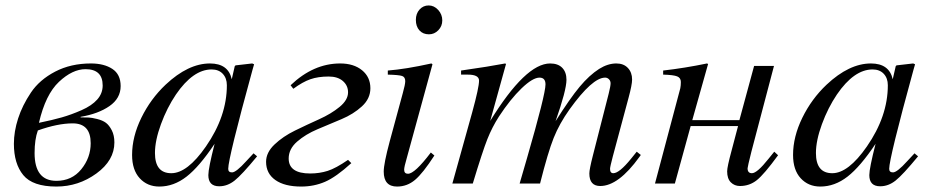

<svg xmlns="http://www.w3.org/2000/svg" viewBox="-20 -674 3423 705"><path d="M276 -245V-243Q294 -243 305.5 -242.5Q317 -242 337 -237Q357 -232 369 -223Q381 -214 390.5 -195.5Q400 -177 400 -151Q400 -85 334 -37Q268 11 187 11Q100 11 65.5 -31Q31 -73 31 -146Q31 -191 46.5 -239Q62 -287 93.5 -334Q125 -381 182.5 -411Q240 -441 314 -441Q362 -441 392.5 -421Q423 -401 423 -358Q423 -313 382 -284.5Q341 -256 276 -245ZM357 -360Q357 -420 294 -420Q246 -420 196.5 -373.5Q147 -327 123 -223Q172 -233 207 -243Q242 -253 279.5 -269.5Q317 -286 337 -308.5Q357 -331 357 -360ZM313 -148Q313 -221 247 -221Q192 -221 119 -195Q107 -162 107 -112Q107 -10 187 -10Q244 -10 278.5 -52.5Q313 -95 313 -148Z M911 -111 924 -100Q868 -32 841.5 -11Q815 10 785 10Q745 10 745 -31Q745 -56 768 -146Q712 -62 665 -25.5Q618 11 565 11Q521 11 493 -19.5Q465 -50 465 -105Q465 -172 499 -241.5Q533 -311 588 -363Q671 -441 751 -441Q818 -441 831 -383L842 -431L845 -434L906 -441L913 -438Q912 -434 907 -417Q818 -93 818 -54Q818 -41 832 -41Q847 -41 884 -82ZM813 -361Q813 -387 798 -403Q783 -419 757 -419Q689 -419 626 -327Q593 -278 571 -218Q549 -158 549 -112Q549 -38 609 -38Q668 -38 736 -136Q813 -247 813 -361Z M1057 -348 1047 -361Q1131 -441 1229 -441Q1279 -441 1309.5 -416Q1340 -391 1340 -350Q1340 -312 1309 -283.5Q1278 -255 1234 -236.5Q1190 -218 1146 -199.5Q1102 -181 1071 -154Q1040 -127 1040 -92Q1040 -37 1119 -37Q1153 -37 1183 -46.5Q1213 -56 1258 -87L1270 -75Q1214 -24 1173.5 -6.5Q1133 11 1086 11Q1025 11 991 -13Q957 -37 957 -80Q957 -114 988 -143.5Q1019 -173 1063 -194.5Q1107 -216 1151.5 -236Q1196 -256 1227 -281.5Q1258 -307 1258 -335Q1258 -360 1239 -376.5Q1220 -393 1187 -393Q1148 -393 1119.5 -383Q1091 -373 1057 -348Z M1604 -599Q1604 -578 1589.5 -563Q1575 -548 1555 -548Q1533 -548 1520 -562.5Q1507 -577 1507 -601Q1507 -624 1520.5 -639Q1534 -654 1554 -654Q1574 -654 1589 -637.5Q1604 -621 1604 -599ZM1562 -114 1575 -103Q1533 -38 1504 -13.5Q1475 11 1438 11Q1389 11 1389 -44Q1389 -73 1411 -155L1459 -332Q1468 -364 1468 -376Q1468 -391 1456.5 -395Q1445 -399 1404 -400V-415Q1469 -420 1564 -441L1568 -438L1474 -95Q1464 -61 1464 -51Q1464 -36 1478 -36Q1503 -36 1562 -114Z M2333 -105 2328 -98Q2251 9 2184 9Q2144 9 2144 -37Q2144 -52 2157 -103L2215 -330Q2222 -358 2222 -368Q2222 -377 2216 -383Q2210 -389 2202 -389Q2155 -389 2071 -272Q2034 -220 2013 -167.5Q1992 -115 1963 0H1888L1915 -93Q1983 -328 1983 -364Q1983 -389 1961 -389Q1936 -389 1895 -349.5Q1854 -310 1812 -246Q1787 -207 1769.5 -163Q1752 -119 1716 0H1641L1714 -262Q1739 -353 1739 -378Q1739 -400 1698 -400H1673V-415Q1778 -430 1835 -441L1838 -439L1780 -230Q1910 -441 2000 -441Q2029 -441 2044.5 -425Q2060 -409 2060 -381Q2060 -343 2020 -229Q2073 -313 2108.5 -355.5Q2144 -398 2180 -421Q2212 -441 2243 -441Q2270 -441 2285.5 -424.5Q2301 -408 2301 -382Q2301 -363 2288 -315L2230 -99Q2220 -61 2220 -54Q2220 -38 2232 -38Q2254 -38 2297 -91L2318 -117Z M2823 -117 2837 -104Q2786 -34 2759 -12.5Q2732 9 2697 9Q2677 9 2663.5 -4.5Q2650 -18 2650 -45Q2650 -61 2666 -120L2690 -211H2516L2458 0H2385L2478 -350Q2480 -360 2480 -373Q2480 -388 2466.5 -393.5Q2453 -399 2415 -400V-415Q2494 -424 2576 -441L2580 -439L2522 -233H2695L2749 -432H2822L2739 -117Q2725 -61 2725 -56Q2725 -38 2741 -38Q2760 -38 2802 -91Q2809 -99 2823 -117Z M3338 -111 3351 -100Q3295 -32 3268.5 -11Q3242 10 3212 10Q3172 10 3172 -31Q3172 -56 3195 -146Q3139 -62 3092 -25.5Q3045 11 2992 11Q2948 11 2920 -19.5Q2892 -50 2892 -105Q2892 -172 2926 -241.5Q2960 -311 3015 -363Q3098 -441 3178 -441Q3245 -441 3258 -383L3269 -431L3272 -434L3333 -441L3340 -438Q3339 -434 3334 -417Q3245 -93 3245 -54Q3245 -41 3259 -41Q3274 -41 3311 -82ZM3240 -361Q3240 -387 3225 -403Q3210 -419 3184 -419Q3116 -419 3053 -327Q3020 -278 2998 -218Q2976 -158 2976 -112Q2976 -38 3036 -38Q3095 -38 3163 -136Q3240 -247 3240 -361Z"/></svg>

Font: STIX MathJax Alphabets
Style: Italic
Weight: 400
Italic angle: -16.33°
Designer: MicroPress Inc., with final additions and corrections provided by Coen Hoffman, Elsevier (retired)
Version: Version 1.1.1